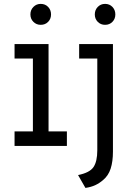

<svg xmlns="http://www.w3.org/2000/svg" viewBox="-20 -732 656 963"><path d="M53 0V-73H145V-438.5H53V-511H223.5V-73H315.5V0ZM408.5 210.5 371.5 146Q429.5 134.5 448.8 106.2Q468 78 468 21.5V-438.5H377V-511H546.5V29Q546.5 78 535 113.8Q523.5 149.5 496.5 171.5Q478.5 187 457.5 196.8Q436.5 206.5 408.5 210.5ZM184 -607.5Q162.5 -607.5 147.5 -622.5Q132.5 -637.5 132.5 -659.5Q132.5 -682 147.5 -697.2Q162.5 -712.5 184 -712.5Q207 -712.5 221.5 -697.2Q236 -682 236 -659.5Q236 -637.5 221.5 -622.5Q207 -607.5 184 -607.5ZM507 -607.5Q485 -607.5 470.2 -622.5Q455.5 -637.5 455.5 -659.5Q455.5 -682 470.2 -697.2Q485 -712.5 507 -712.5Q529.5 -712.5 544 -697.2Q558.5 -682 558.5 -659.5Q558.5 -637.5 544 -622.5Q529.5 -607.5 507 -607.5Z"/></svg>

Font: Overpass Mono Light
Style: Regular
Weight: 400
Monospace: yes
Version: Version 4.000